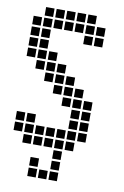

<svg xmlns="http://www.w3.org/2000/svg" viewBox="-89 -697 577 894"><g transform="rotate(10 200.0 -250.0)"><path d="M5 -145V-105H45V-145ZM5 -95V-55H45V-95ZM55 -145V-105H95V-145ZM55 -95V-55H95V-95ZM55 -45V-5H95V-45ZM105 -95V-55H145V-95ZM155 -95V-55H195V-95ZM205 -95V-55H245V-95ZM255 -95V-55H295V-95ZM305 -95V-55H345V-95ZM255 -45V-5H295V-45ZM205 -45V-5H245V-45ZM155 -45V-5H195V-45ZM105 -45V-5H145V-45ZM255 -245V-205H295V-245ZM255 -195V-155H295V-195ZM255 -145V-105H295V-145ZM305 -145V-105H345V-145ZM305 -195V-155H345V-195ZM305 -245V-205H345V-245ZM255 -295V-255H295V-295ZM205 -295V-255H245V-295ZM205 -245V-205H245V-245ZM205 -345V-305H245V-345ZM155 -345V-305H195V-345ZM155 -295V-255H195V-295ZM155 -395V-355H195V-395ZM105 -395V-355H145V-395ZM105 -345V-305H145V-345ZM105 -445V-405H145V-445ZM55 -445V-405H95V-445ZM55 -395V-355H95V-395ZM5 -445V-405H45V-445ZM5 -495V-455H45V-495ZM5 -545V-505H45V-545ZM5 -595V-555H45V-595ZM55 -645V-605H95V-645ZM55 -595V-555H95V-595ZM55 -545V-505H95V-545ZM55 -495V-455H95V-495ZM105 -645V-605H145V-645ZM155 -645V-605H195V-645ZM205 -645V-605H245V-645ZM255 -645V-605H295V-645ZM105 -595V-555H145V-595ZM155 -595V-555H195V-595ZM205 -595V-555H245V-595ZM255 -595V-555H295V-595ZM305 -595V-555H345V-595ZM305 -545V-505H345V-545ZM255 -545V-505H295V-545ZM205 55V95H245V55ZM155 105V145H195V105ZM105 105V145H145V105ZM105 55V95H145V55ZM205 5V45H245V5ZM205 105V145H245V105Z"/></g></svg>

Font: Nose Transport 13 Square
Style: Regular
Weight: 400
Designer: Nico Rohrbach
Foundry: Nose
Version: Version 1.400;Glyphs 3.2.3 (3260)